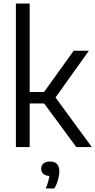

<svg xmlns="http://www.w3.org/2000/svg" viewBox="-20 -828 537 1081"><path d="M69.5 0V-808H147V-310H228L395 -542.5H480.5L292.5 -279L497 0H409.5L228.5 -245.5H147V0ZM237.5 233Q246.5 211.5 251.2 194.8Q256 178 258 162.5Q235.5 161.5 223.8 150.5Q212 139.5 212 122Q212 104 224.5 92.8Q237 81.5 261.5 81.5Q314 81.5 314 136Q314 157.5 306.8 183.8Q299.5 210 286 233Z"/></svg>

Font: Encode Sans SmCnd
Style: Regular
Weight: 400
Width: 4
Designer: Multiple Designers
Foundry: Impallari Type
Version: Version 3.002; ttfautohint (v1.8.3) -l 8 -r 50 -G 200 -x 14 